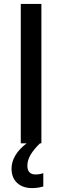

<svg xmlns="http://www.w3.org/2000/svg" viewBox="-20 -734 318 983"><path d="M191.9 0H86.4V-713.9H191.9ZM144.5 229Q96.2 229 67.6 202.4Q39.1 175.8 39.1 128.9Q39.1 94.7 58.8 61.5Q78.6 28.3 116.2 0H184.6Q152.8 30.8 136.5 58.6Q120.1 86.4 120.1 114.3Q120.1 137.2 131.1 148.2Q142.1 159.2 161.6 159.2Q184.1 159.2 201.7 152.3V220.7Q173.8 229 144.5 229Z"/></svg>

Font: Open Sans
Style: Regular
Weight: 600
Width: 3
Foundry: Ascender Corporation
Version: Version 1.000